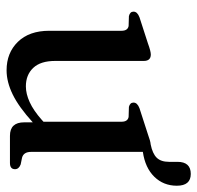

<svg xmlns="http://www.w3.org/2000/svg" viewBox="-28 -602 642 627"><g transform="rotate(90 293.5 -289.0)"><path d="M81 -128.5V-364.5Q81 -384.5 65.5 -387.5L33 -388.5Q18.5 -392 18.5 -403.5Q18.5 -416 37 -423L122 -450.5Q148 -460 158.5 -460Q179.5 -460 179.5 -437V-147.5Q179.5 -100 202.2 -76Q225 -52 262.5 -52Q287 -52 314.2 -64.5Q341.5 -77 372 -104L378 -109.5V-364.5Q378 -384.5 362.5 -387.5L329.5 -388.5Q315.5 -392 315.5 -403.5Q315.5 -416 334 -423L419 -450.5Q442 -459 452 -459.5Q482 -465.5 495.5 -479.2Q509 -493 509 -519.5V-547Q509 -590.5 548.5 -590.5Q587 -590.5 587 -545Q587 -501.5 557.8 -471.5Q528.5 -441.5 476.5 -434V-69Q476.5 -44.5 495.5 -39.5L517.5 -35Q533 -29 533 -16.5Q533 0 512.5 0H424Q380 0 380 -46.5V-74.5Q330 -29 289 -9Q248 11 210 11Q153 11 117 -26Q81 -63 81 -128.5Z"/></g></svg>

Font: Fraunces 72pt S050
Style: Regular
Weight: 400
Version: Version 1.000; ttfautohint (v1.8.3)